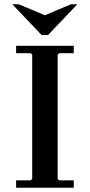

<svg xmlns="http://www.w3.org/2000/svg" viewBox="-20 -886 424 906"><path d="M328 -635H259L252 -628V-42L259 -35H328V0H56V-35H125L132 -42V-628L125 -635H56V-670H328ZM315 -866H345L207 -721H176L38 -866H68L192 -814Z"/></svg>

Font: Brygada 1918 SemiBold
Style: Regular
Weight: 600
Designer: Mateusz Machalski | Borys Kosmynka | Przemek Hoffer
Foundry: NIEPODLEGLA 2018
Version: Version 3.006